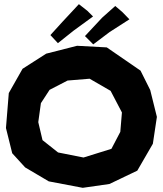

<svg xmlns="http://www.w3.org/2000/svg" viewBox="-20 -900 786 928"><path d="M413.1 -519.5 514.6 -460.9 569.3 -356.4 561.5 -262.7 518.6 -180.7 383.8 -138.7 260.7 -163.1 185.5 -222.7 165 -309.6 177.7 -401.4 219.7 -465.8 306.6 -510.7ZM203.1 -640.6 88.9 -567.4 22.5 -450.2 8.8 -281.2 39.1 -159.2 101.6 -90.8 215.8 -23.4 379.9 7.8 508.8 -10.7 643.6 -75.2 718.8 -205.1 738.3 -335 706.1 -464.8 659.2 -558.6 496.1 -670.9 352.5 -678.7ZM537.1 -871.1 473.6 -814.5 390.6 -725.6 430.7 -685.5 509.8 -745.1 605.5 -806.6 571.3 -841.8ZM361.3 -879.9 281.2 -793.9 223.6 -730.5 259.8 -691.4 335.9 -752 429.7 -820.3 402.3 -847.7Z"/></svg>

Font: MaokenAssortedSans-TC
Style: Regular
Weight: 500
Version: Version 0.83